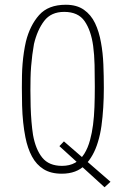

<svg xmlns="http://www.w3.org/2000/svg" viewBox="-20 -729 528 808"><path d="M240 2Q194 2 163.5 -17Q133 -36 114.5 -70.5Q96 -105 87 -151Q81 -181 77.5 -214.5Q74 -248 73 -284.5Q72 -321 72 -360Q72 -386 72.5 -411Q73 -436 75 -460.5Q77 -485 80.5 -508.5Q84 -532 89 -554Q106 -622 144.5 -665.5Q183 -709 257 -709Q303 -709 333 -688Q363 -667 380 -631.5Q397 -596 405 -550Q413 -507 415 -457.5Q417 -408 417 -359Q417 -317 414.5 -276.5Q412 -236 407 -199.5Q402 -163 392 -131Q374 -71 338 -34.5Q302 2 240 2ZM241 -31Q273 -31 296 -44Q319 -57 334.5 -81.5Q350 -106 359 -140Q367 -169 371.5 -203.5Q376 -238 377.5 -278.5Q379 -319 379 -364Q379 -412 378 -455.5Q377 -499 372 -536Q363 -601 336 -640Q309 -679 250 -679Q195 -679 166 -641Q137 -603 123 -544Q119 -522 116 -498.5Q113 -475 111 -450Q109 -425 108.5 -400Q108 -375 108 -349Q108 -313 109 -280Q110 -247 112.5 -217Q115 -187 119 -161Q130 -100 158 -65.5Q186 -31 241 -31ZM420 59 230 -114 249 -134 445 36Z"/></svg>

Font: Truculenta Thin
Style: Regular
Weight: 250
Version: Version 1.002